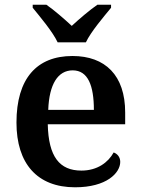

<svg xmlns="http://www.w3.org/2000/svg" viewBox="-20 -786 598 816"><path d="M225 -606H345C366 -651 421 -715 452 -753V-766H394C362 -744 315 -704 285 -676C255 -704 209 -744 177 -766H119V-753C150 -715 204 -651 225 -606ZM299 10C433 10 491 -51 491 -98C491 -119 478 -133 463 -138C440 -96 394 -61 326 -61C233 -61 186 -120 183 -258H512V-308C512 -466 427 -548 288 -548C136 -548 50 -452 50 -265C50 -91 138 10 299 10ZM379 -319H185C189 -428 226 -487 289 -487C354 -487 379 -422 379 -319Z"/></svg>

Font: Noto Serif Devanagari SemiBold
Style: Regular
Weight: 600
Designer: Universal Thirst, Indian Type Foundry and the Monotype Design Team
Foundry: Monotype Imaging Inc.
Version: Version 2.004